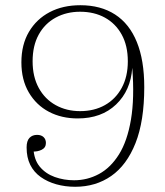

<svg xmlns="http://www.w3.org/2000/svg" viewBox="-20 -709 632 736"><path d="M533 -375Q533 -245 499.5 -160.5Q466 -76 406.5 -34.5Q347 7 268 7Q230 7 196 -2.5Q162 -12 136 -30.5Q110 -49 96 -77Q82 -105 82 -144Q82 -169 93 -180.5Q104 -192 122 -192Q138 -192 147 -183.5Q156 -175 156 -161Q156 -143 140 -135Q124 -127 103 -128L108 -142Q110 -97 132.5 -70Q155 -43 190 -30.5Q225 -18 264 -18Q315 -18 359.5 -42Q404 -66 436 -117Q468 -168 482 -250.5Q496 -333 487 -449ZM288 -689Q366 -689 421 -653.5Q476 -618 504.5 -548Q533 -478 533 -375L487 -449Q481 -362 425 -308.5Q369 -255 278 -255Q216 -255 167.5 -280.5Q119 -306 90.5 -354.5Q62 -403 62 -470Q62 -538 91 -587Q120 -636 170.5 -662.5Q221 -689 288 -689ZM287 -664Q235 -664 193.5 -641.5Q152 -619 128.5 -576.5Q105 -534 105 -474Q105 -415 128.5 -372Q152 -329 193.5 -306Q235 -283 287 -283Q341 -283 382 -306Q423 -329 446.5 -372Q470 -415 470 -474Q470 -534 446.5 -576.5Q423 -619 382 -641.5Q341 -664 287 -664Z"/></svg>

Font: Montagu Slab 144pt ExtraLight
Style: Regular
Weight: 250
Version: Version 1.000